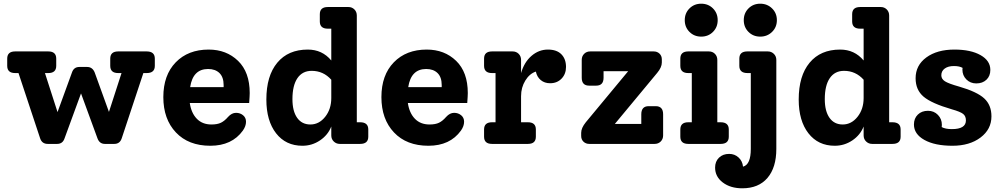

<svg xmlns="http://www.w3.org/2000/svg" viewBox="-20 -778 5426 1038"><path d="M773 -500Q817 -500 817 -461V-422Q817 -383 773 -383H755L638 -30Q628 0 598 0H547Q518 0 507 -30L418 -273L329 -30Q319 0 289 0H238Q207 0 197 -30L80 -383H62Q19 -383 19 -422V-461Q19 -500 62 -500H241Q284 -500 284 -461V-422Q284 -383 241 -383H223L291 -172L369 -386Q379 -416 409 -416H451Q480 -416 492 -386L569 -173L637 -383H619Q576 -383 576 -422V-461Q576 -500 619 -500Z M1330 -275Q1330 -260 1327 -221H1006Q1014 -167 1044 -136Q1074 -105 1123 -105Q1155 -105 1174.5 -114.5Q1194 -124 1213 -146Q1233 -168 1256 -168Q1278 -168 1294 -155Q1310 -142 1310 -120Q1310 -96 1293 -72Q1234 10 1117 10Q999 10 931 -62Q863 -134 863 -253Q863 -372 930 -441Q997 -510 1108 -510Q1204 -510 1267 -449Q1330 -388 1330 -275ZM1105 -405Q1023 -405 1008 -307H1189V-318Q1189 -361 1166.5 -383Q1144 -405 1105 -405Z M1927 -117Q1971 -117 1971 -78V-39Q1971 0 1927 0H1817Q1798 0 1784.5 -13Q1771 -26 1771 -46V-94Q1753 -48 1710 -19Q1667 10 1615 10Q1525 10 1472.5 -57.5Q1420 -125 1420 -240Q1420 -368 1479 -439Q1538 -510 1644 -510Q1722 -510 1771 -451V-623H1752Q1709 -623 1709 -662V-701Q1709 -740 1752 -740H1864Q1883 -740 1896 -727Q1909 -714 1909 -694V-117ZM1658 -105Q1705 -105 1738 -146.5Q1771 -188 1771 -248V-347Q1728 -395 1665 -395Q1615 -395 1588 -355.5Q1561 -316 1561 -242Q1561 -177 1586.5 -141Q1612 -105 1658 -105Z M2509 -275Q2509 -260 2506 -221H2185Q2193 -167 2223 -136Q2253 -105 2302 -105Q2334 -105 2353.5 -114.5Q2373 -124 2392 -146Q2412 -168 2435 -168Q2457 -168 2473 -155Q2489 -142 2489 -120Q2489 -96 2472 -72Q2413 10 2296 10Q2178 10 2110 -62Q2042 -134 2042 -253Q2042 -372 2109 -441Q2176 -510 2287 -510Q2383 -510 2446 -449Q2509 -388 2509 -275ZM2284 -405Q2202 -405 2187 -307H2368V-318Q2368 -361 2345.5 -383Q2323 -405 2284 -405Z M2942 -510Q2990 -510 3015 -484.5Q3040 -459 3040 -416Q3040 -378 3016 -353Q2992 -328 2954 -328Q2924 -328 2903.5 -345Q2883 -362 2877 -391Q2843 -380 2820 -342.5Q2797 -305 2797 -258V-117H2834Q2877 -117 2877 -78V-39Q2877 0 2834 0H2640Q2597 0 2597 -39V-78Q2597 -117 2640 -117H2659V-383H2640Q2597 -383 2597 -422V-461Q2597 -500 2640 -500H2751Q2771 -500 2784 -487Q2797 -474 2797 -454V-383Q2814 -442 2853.5 -476Q2893 -510 2942 -510Z M3525 -204Q3565 -204 3565 -160V-46Q3565 -26 3552 -13Q3539 0 3519 0H3166Q3147 0 3134.5 -12Q3122 -24 3122 -43V-60Q3122 -86 3147 -117L3376 -393H3243V-358Q3243 -315 3203 -315H3165Q3125 -315 3125 -358V-454Q3125 -474 3138 -487Q3151 -500 3171 -500H3514Q3533 -500 3545.5 -488Q3558 -476 3558 -457V-440Q3558 -414 3533 -384L3304 -108H3447V-160Q3447 -204 3487 -204Z M3834.5 -605.5Q3809 -580 3771 -580Q3733 -580 3707.5 -605.5Q3682 -631 3682 -669Q3682 -707 3707.5 -732.5Q3733 -758 3771 -758Q3809 -758 3834.5 -732.5Q3860 -707 3860 -669Q3860 -631 3834.5 -605.5ZM3701 0Q3658 0 3658 -39V-78Q3658 -117 3701 -117H3720V-383H3701Q3658 -383 3658 -422V-461Q3658 -500 3701 -500H3812Q3832 -500 3845 -487Q3858 -474 3858 -454V-117H3876Q3920 -117 3920 -78V-39Q3920 0 3876 0Z M4154 -605.5Q4128 -580 4090 -580Q4052 -580 4026.5 -605.5Q4001 -631 4001 -669Q4001 -707 4026.5 -732.5Q4052 -758 4090 -758Q4128 -758 4154 -732.5Q4180 -707 4180 -669Q4180 -631 4154 -605.5ZM4131 -500Q4150 -500 4163.5 -487Q4177 -474 4177 -454V27Q4177 128 4129 184Q4081 240 3993 240Q3929 240 3887.5 208.5Q3846 177 3846 128Q3846 95 3867 74.5Q3888 54 3922 54Q3952 54 3973 73.5Q3994 93 3997 123Q4039 112 4039 27V-383H4021Q3977 -383 3977 -422V-461Q3977 -500 4020 -500Z M4805 -117Q4849 -117 4849 -78V-39Q4849 0 4805 0H4695Q4676 0 4662.5 -13Q4649 -26 4649 -46V-94Q4631 -48 4588 -19Q4545 10 4493 10Q4403 10 4350.5 -57.5Q4298 -125 4298 -240Q4298 -368 4357 -439Q4416 -510 4522 -510Q4600 -510 4649 -451V-623H4630Q4587 -623 4587 -662V-701Q4587 -740 4630 -740H4742Q4761 -740 4774 -727Q4787 -714 4787 -694V-117ZM4536 -105Q4583 -105 4616 -146.5Q4649 -188 4649 -248V-347Q4606 -395 4543 -395Q4493 -395 4466 -355.5Q4439 -316 4439 -242Q4439 -177 4464.5 -141Q4490 -105 4536 -105Z M5165 -310Q5262 -282 5301 -246Q5340 -210 5340 -149Q5340 -79 5281 -34.5Q5222 10 5129 10Q5034 10 4977.5 -21.5Q4921 -53 4921 -105Q4921 -138 4942 -158.5Q4963 -179 4997 -179Q5029 -179 5050.5 -157Q5072 -135 5072 -103Q5072 -95 5071 -91Q5091 -80 5126 -80Q5202 -80 5202 -127Q5202 -150 5187 -162Q5172 -174 5126 -187Q5016 -219 4973 -255.5Q4930 -292 4930 -355Q4930 -425 4988 -467.5Q5046 -510 5140 -510Q5228 -510 5281 -480Q5334 -450 5334 -400Q5334 -367 5313 -347Q5292 -327 5258 -327Q5226 -327 5204.5 -348.5Q5183 -370 5183 -402Q5183 -408 5184 -411Q5167 -421 5137 -421Q5106 -421 5087.5 -407.5Q5069 -394 5069 -371Q5069 -351 5088.5 -338.5Q5108 -326 5165 -310Z"/></svg>

Font: Solway
Style: Bold
Weight: 700
Designer: Mariya V. Pigoulevskaya
Foundry: The Northern Block Ltd.
Version: Version 1.000;hotconv 1.0.109;makeotfexe 2.5.65596